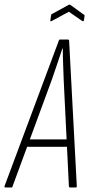

<svg xmlns="http://www.w3.org/2000/svg" viewBox="-47 -830 395 850"><path d="M-22 0Q-28 0 -27 -6L213 -649Q214 -655 219 -655H253Q259 -655 259 -649L293 -6Q293 0 288 0H263Q258 0 258 -6L235 -476Q234 -513 232.5 -547Q231 -581 231 -615H229Q218 -581 206 -546Q194 -511 182 -476L9 -6Q8 0 3 0ZM65 -180 79 -213H253L256 -180ZM182 -737Q174 -733 176 -741L179 -761Q180 -765 180.5 -766.5Q181 -768 185 -769L256 -808Q261 -811 265 -808L323 -766Q326 -765 327 -763.5Q328 -762 327 -758L325 -742Q324 -734 317 -737L258 -778Z"/></svg>

Font: Sofia Sans Extra Condensed ExtraLight
Style: Italic
Weight: 250
Italic angle: -9°
Version: Version 4.100